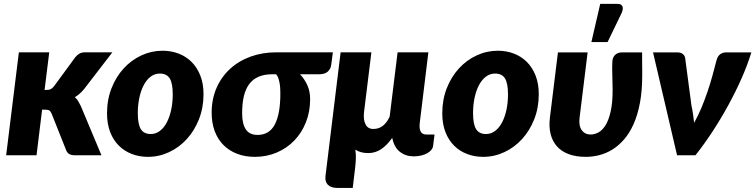

<svg xmlns="http://www.w3.org/2000/svg" viewBox="-20 -782 3804 967"><path d="M228 -518.5 204.5 -329H215Q228 -329 235.8 -333.2Q243.5 -337.5 252 -347.5L359 -493.5Q369 -506 380.2 -512.2Q391.5 -518.5 408 -518.5H546L404 -334Q383.5 -308.5 357 -292.5Q367 -284 373.8 -272.8Q380.5 -261.5 387 -248L491 0H357Q340.5 0 329.5 -5.8Q318.5 -11.5 313 -26L240 -209.5Q234.5 -222 228.2 -225.8Q222 -229.5 208 -229.5H192L164 0H11L75 -518.5Z M739 -107Q765 -107 785.5 -122.8Q806 -138.5 820.2 -165.8Q834.5 -193 842.2 -229.2Q850 -265.5 850 -306.5Q850 -363 834.8 -387.2Q819.5 -411.5 785 -411.5Q759 -411.5 738.5 -395.8Q718 -380 703.8 -353Q689.5 -326 681.8 -289.5Q674 -253 674 -212Q674 -156.5 689.2 -131.8Q704.5 -107 739 -107ZM725 8Q681.5 8 643.8 -6.5Q606 -21 578.2 -48.8Q550.5 -76.5 534.8 -117.2Q519 -158 519 -211Q519 -280 541.8 -337.8Q564.5 -395.5 603 -437.5Q641.5 -479.5 692.2 -503Q743 -526.5 799 -526.5Q842.5 -526.5 880 -512Q917.5 -497.5 945.2 -469.8Q973 -442 989 -401.2Q1005 -360.5 1005 -307.5Q1005 -239.5 982.2 -181.8Q959.5 -124 921 -81.8Q882.5 -39.5 831.8 -15.8Q781 8 725 8Z M1353 -408Q1312 -408 1283 -395.8Q1254 -383.5 1235.5 -359Q1217 -334.5 1208.2 -297.5Q1199.5 -260.5 1199.5 -211Q1199.5 -158 1218.2 -130.2Q1237 -102.5 1277 -102.5Q1336.5 -102.5 1364.2 -155.2Q1392 -208 1392 -312Q1392 -326.5 1391 -341Q1390 -355.5 1387.2 -368.5Q1384.5 -381.5 1380.5 -391.8Q1376.5 -402 1370.5 -408ZM1656.5 -518.5 1648 -454.5Q1645.5 -435 1631 -421.5Q1616.5 -408 1587 -408H1491Q1513.5 -384.5 1527.8 -353.2Q1542 -322 1542 -282.5Q1542 -220 1521 -166.8Q1500 -113.5 1462.8 -74.8Q1425.5 -36 1374.5 -14Q1323.5 8 1263.5 8Q1213.5 8 1173.2 -7.8Q1133 -23.5 1104.8 -52.2Q1076.5 -81 1061.2 -122Q1046 -163 1046 -214Q1046 -283 1070.5 -339Q1095 -395 1138.5 -435Q1182 -475 1241.8 -496.8Q1301.5 -518.5 1371.5 -518.5Z M2168.5 -104.5 2161 -45Q2159.5 -35.5 2152 -26.5Q2144.5 -17.5 2131.8 -10.2Q2119 -3 2101.5 1.2Q2084 5.5 2063 5.5Q2023.5 5.5 1994.2 -17.2Q1965 -40 1955.5 -87.5Q1929 -50.5 1899.8 -30.8Q1870.5 -11 1834.5 -11Q1795.5 -11 1769.5 -28.5Q1773 -7 1772.2 16.2Q1771.5 39.5 1769 60L1756.5 164.5H1679.5Q1647 164.5 1631.2 148.5Q1615.5 132.5 1619.5 102.5L1695.5 -518.5H1850.5L1813.5 -218Q1809 -179.5 1820.8 -156Q1832.5 -132.5 1860 -132.5Q1888.5 -132.5 1908.8 -148.8Q1929 -165 1942.5 -194.5L1982.5 -518.5H2137.5L2094 -162.5Q2087.5 -104.5 2127 -104.5Z M2427.5 -107Q2453.5 -107 2474 -122.8Q2494.5 -138.5 2508.8 -165.8Q2523 -193 2530.8 -229.2Q2538.5 -265.5 2538.5 -306.5Q2538.5 -363 2523.2 -387.2Q2508 -411.5 2473.5 -411.5Q2447.5 -411.5 2427 -395.8Q2406.5 -380 2392.2 -353Q2378 -326 2370.2 -289.5Q2362.5 -253 2362.5 -212Q2362.5 -156.5 2377.8 -131.8Q2393 -107 2427.5 -107ZM2413.5 8Q2370 8 2332.2 -6.5Q2294.5 -21 2266.8 -48.8Q2239 -76.5 2223.2 -117.2Q2207.5 -158 2207.5 -211Q2207.5 -280 2230.2 -337.8Q2253 -395.5 2291.5 -437.5Q2330 -479.5 2380.8 -503Q2431.5 -526.5 2487.5 -526.5Q2531 -526.5 2568.5 -512Q2606 -497.5 2633.8 -469.8Q2661.5 -442 2677.5 -401.2Q2693.5 -360.5 2693.5 -307.5Q2693.5 -239.5 2670.8 -181.8Q2648 -124 2609.5 -81.8Q2571 -39.5 2520.2 -15.8Q2469.5 8 2413.5 8Z M3214 -518Q3214 -506 3214 -489.8Q3214 -473.5 3214.2 -457.2Q3214.5 -441 3214.5 -426.2Q3214.5 -411.5 3214.5 -402.5Q3214.5 -324.5 3203 -263.8Q3191.5 -203 3171.2 -157.5Q3151 -112 3123.5 -80.2Q3096 -48.5 3064.5 -29Q3033 -9.5 2998.8 -0.8Q2964.5 8 2930.5 8Q2880.5 8 2844 -5.8Q2807.5 -19.5 2784.8 -45.2Q2762 -71 2753 -107.5Q2744 -144 2749.5 -189L2790 -518H2939.5L2899 -189Q2894 -148.5 2910 -126.5Q2926 -104.5 2955 -104.5Q2973.5 -104.5 2993 -114.5Q3012.5 -124.5 3028.8 -149.8Q3045 -175 3055.2 -218.8Q3065.5 -262.5 3065.5 -330Q3065.5 -361 3064 -399Q3062.5 -437 3064 -471.5Q3064.5 -484 3069 -493Q3073.5 -502 3080.2 -507.5Q3087 -513 3095 -515.5Q3103 -518 3110.5 -518ZM2958.5 -570 3003 -762.5H3090Q3109.5 -762.5 3114.8 -750.2Q3120 -738 3111 -717L3040 -570Z M3764 -518Q3745.5 -456.5 3715 -387.5Q3684.5 -318.5 3646.8 -249.8Q3609 -181 3566.8 -116.8Q3524.5 -52.5 3482.5 0H3390L3269 -518H3392.5Q3408.5 -518 3418.2 -510.5Q3428 -503 3430.5 -491.5L3462.5 -250.5Q3467.5 -228 3470.5 -206.5Q3473.5 -185 3476 -163.5Q3496 -199 3512.8 -239.2Q3529.5 -279.5 3543.5 -320.8Q3557.5 -362 3568.5 -402.2Q3579.5 -442.5 3588.5 -477.5Q3594.5 -500 3607.5 -509Q3620.5 -518 3635 -518Z"/></svg>

Font: Lato ExtraBold
Style: Italic
Weight: 800
Italic angle: -7°
Designer: Lukasz Dziedzic with Adam Twardoch and Botio Nikoltchev
Foundry: tyPoland Lukasz Dziedzic
Version: Version 2.015; 2015-08-06; http://www.latofonts.com/